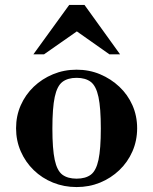

<svg xmlns="http://www.w3.org/2000/svg" viewBox="-20 -744 620 777"><path d="M290 13Q239 13 194.5 -5Q150 -23 116.5 -55.5Q83 -88 64 -131.5Q45 -175 45 -225Q45 -275 64 -318Q83 -361 116.5 -393Q150 -425 194.5 -443.5Q239 -462 290 -462Q341 -462 385 -443.5Q429 -425 463 -393Q497 -361 516 -318Q535 -275 535 -225Q535 -175 516 -131.5Q497 -88 463 -55.5Q429 -23 385 -5Q341 13 290 13ZM290 -21Q326 -21 347.5 -37Q369 -53 378.5 -97Q388 -141 388 -224Q388 -307 378.5 -351.5Q369 -396 347.5 -412.5Q326 -429 290 -429Q254 -429 232.5 -412.5Q211 -396 201.5 -351.5Q192 -307 192 -224Q192 -141 201.5 -97Q211 -53 232.5 -37Q254 -21 290 -21ZM115 -524 260 -724H322L466 -524H423L291 -617L158 -524Z"/></svg>

Font: Libre Bodoni SemiBold
Style: Regular
Weight: 600
Designer: Pablo Impallari, Rodrigo Fuenzalida
Foundry: Impallari Type
Version: Version 2.005;gftools[0.9.23]